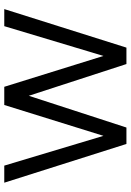

<svg xmlns="http://www.w3.org/2000/svg" viewBox="120 -708 598 877"><g transform="rotate(-90 418.5 -270.0)"><path d="M815 -549 639 9H564L419 -437L274 9H199L22 -549H100L236 -96L377 -549H460L601 -96L737 -549Z"/></g></svg>

Font: Biryani Light
Style: Regular
Weight: 300
Designer: Dan Reynolds and Mathieu Réguer
Foundry: Dan Reynolds and Mathieu Réguer
Version: Version 1.004; ttfautohint (v1.1) -l 5 -r 5 -G 72 -x 0 -D la